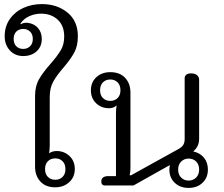

<svg xmlns="http://www.w3.org/2000/svg" viewBox="-20 -910 1098 942"><path d="M152 -92V-439Q152 -487 171 -520.5Q190 -554 228 -597Q262 -636 278.5 -664Q295 -692 295 -731Q295 -784 263 -813.5Q231 -843 182 -843Q151 -843 123.5 -830.5Q96 -818 80 -794L82 -791Q96 -800 116 -798Q148 -794 166.5 -772.5Q185 -751 185 -719Q185 -681 159.5 -658Q134 -635 94 -635Q54 -635 28.5 -662.5Q3 -690 3 -732Q3 -781 28.5 -817Q54 -853 95.5 -871.5Q137 -890 185 -890Q260 -890 311 -848.5Q362 -807 362 -732Q362 -685 344.5 -652.5Q327 -620 292 -579Q258 -540 241 -509Q224 -478 224 -434V-198Q224 -178 221 -158Q237 -169 258 -169Q295 -169 321 -144.5Q347 -120 347 -81Q347 -41 319.5 -16Q292 9 251 9Q204 9 178 -19.5Q152 -48 152 -92ZM141 -719Q141 -742 127.5 -755Q114 -768 94 -768Q73 -768 60 -755Q47 -742 47 -719Q47 -696 60 -683Q73 -670 94 -670Q114 -670 127.5 -683Q141 -696 141 -719ZM301 -80Q301 -105 287 -119Q273 -133 251 -133Q229 -133 215 -119Q201 -105 201 -80Q201 -56 215 -42Q229 -28 251 -28Q273 -28 287 -42Q301 -56 301 -80Z M811 -78Q811 -86 813 -100L635 0H493Q486 0 481.5 -5Q477 -10 477 -19Q477 -46 512 -46H549V-353Q549 -374 552 -393Q538 -379 515 -379Q477 -379 451.5 -403.5Q426 -428 426 -467Q426 -507 453 -531.5Q480 -556 521 -556Q568 -556 594 -528Q620 -500 620 -456V-84Q620 -66 616 -50H623L856 -179Q872 -188 879 -199Q886 -210 886 -228V-526Q886 -537 894 -543.5Q902 -550 917 -550Q936 -550 946.5 -541.5Q957 -533 957 -518V-231Q957 -209 949.5 -194Q942 -179 928 -167Q961 -160 980.5 -136.5Q1000 -113 1000 -78Q1000 -38 973.5 -13Q947 12 905 12Q864 12 837.5 -13Q811 -38 811 -78ZM571 -467Q571 -492 557 -506Q543 -520 521 -520Q499 -520 485 -506Q471 -492 471 -467Q471 -443 485 -429Q499 -415 521 -415Q543 -415 557 -429Q571 -443 571 -467ZM957 -78Q957 -103 942.5 -117.5Q928 -132 905 -132Q884 -132 869 -117.5Q854 -103 854 -78Q854 -53 869 -38.5Q884 -24 905 -24Q927 -24 942 -38.5Q957 -53 957 -78Z"/></svg>

Font: Maitree
Style: Regular
Weight: 400
Designer: CadsonDemak Team
Foundry: CadsonDemak
Version: Version 1.000